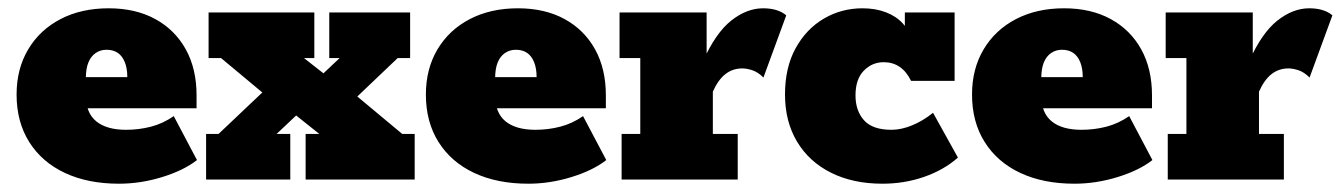

<svg xmlns="http://www.w3.org/2000/svg" viewBox="-20 -433 3233 463"><path d="M267 10Q192 10 136.5 -16Q81 -42 50.5 -90.5Q20 -139 20 -205Q20 -267 48 -314Q76 -361 126 -387Q176 -413 242 -413Q307 -413 354.5 -387Q402 -361 428 -314Q454 -267 454 -203V-172H109V-247H287Q287 -268 281 -283Q275 -298 264 -305.5Q253 -313 237 -313Q222 -313 210.5 -305Q199 -297 193 -282Q187 -267 187 -244V-203Q187 -161 212 -140.5Q237 -120 284 -120Q315 -120 344 -127.5Q373 -135 399 -153L455 -47Q423 -22 371 -6Q319 10 267 10Z M717 0V-110H750L661 -181L719 -178L647 -110H680V0H477V-110H507L621 -218L633 -193L513 -293H483V-403H738V-293H713L773 -246L727 -225L799 -293H774V-403H969V-293H939L834 -193L830 -210L950 -110H980V0Z M1254 10Q1179 10 1123.5 -16Q1068 -42 1037.5 -90.5Q1007 -139 1007 -205Q1007 -267 1035 -314Q1063 -361 1113 -387Q1163 -413 1229 -413Q1294 -413 1341.5 -387Q1389 -361 1415 -314Q1441 -267 1441 -203V-172H1096V-247H1274Q1274 -268 1268 -283Q1262 -298 1251 -305.5Q1240 -313 1224 -313Q1209 -313 1197.5 -305Q1186 -297 1180 -282Q1174 -267 1174 -244V-203Q1174 -161 1199 -140.5Q1224 -120 1271 -120Q1302 -120 1331 -127.5Q1360 -135 1386 -153L1442 -47Q1410 -22 1358 -6Q1306 10 1254 10Z M1479 0V-110H1524V-293H1474V-403H1684V-268L1675 -285Q1706 -354 1743.5 -383.5Q1781 -413 1820 -413Q1856 -413 1876 -396L1821 -246Q1808 -259 1794.5 -263.5Q1781 -268 1770 -268Q1747 -268 1729.5 -254.5Q1712 -241 1699 -212V-110H1759V0Z M2108 10Q2037 10 1984 -16.5Q1931 -43 1902 -91.5Q1873 -140 1873 -205Q1873 -270 1898.5 -316.5Q1924 -363 1966.5 -388Q2009 -413 2060 -413Q2091 -413 2116 -403.5Q2141 -394 2157 -376.5Q2173 -359 2176 -336H2162V-403H2282V-238H2177Q2155 -283 2111 -283Q2083 -283 2063 -262.5Q2043 -242 2043 -203Q2043 -166 2063.5 -143Q2084 -120 2130 -120Q2153 -120 2179 -130.5Q2205 -141 2230 -161L2290 -53Q2256 -23 2208.5 -6.5Q2161 10 2108 10Z M2571 10Q2496 10 2440.5 -16Q2385 -42 2354.5 -90.5Q2324 -139 2324 -205Q2324 -267 2352 -314Q2380 -361 2430 -387Q2480 -413 2546 -413Q2611 -413 2658.5 -387Q2706 -361 2732 -314Q2758 -267 2758 -203V-172H2413V-247H2591Q2591 -268 2585 -283Q2579 -298 2568 -305.5Q2557 -313 2541 -313Q2526 -313 2514.5 -305Q2503 -297 2497 -282Q2491 -267 2491 -244V-203Q2491 -161 2516 -140.5Q2541 -120 2588 -120Q2619 -120 2648 -127.5Q2677 -135 2703 -153L2759 -47Q2727 -22 2675 -6Q2623 10 2571 10Z M2796 0V-110H2841V-293H2791V-403H3001V-268L2992 -285Q3023 -354 3060.5 -383.5Q3098 -413 3137 -413Q3173 -413 3193 -396L3138 -246Q3125 -259 3111.5 -263.5Q3098 -268 3087 -268Q3064 -268 3046.5 -254.5Q3029 -241 3016 -212V-110H3076V0Z"/></svg>

Font: Rokkitt SemiBold Black
Style: Regular
Weight: 900
Version: Version 3.103